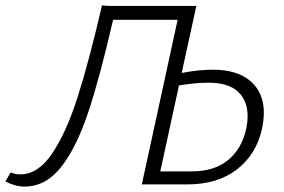

<svg xmlns="http://www.w3.org/2000/svg" viewBox="-46 -680 1046 708"><path d="M927 -264Q927 -237 919 -200Q897 -108 826 -54Q755 0 644 0H477L609 -607H371Q322 -393 278.5 -263.5Q235 -134 178.5 -63Q122 8 44 8Q10 8 -26 -11L-7 -44Q11 -37 29 -37Q94 -37 146 -113.5Q198 -190 240.5 -323Q283 -456 330 -660L357 -658H678L624 -411Q687 -423 739 -423Q829 -423 878 -380.5Q927 -338 927 -264ZM867 -252Q867 -309 831.5 -342Q796 -375 722 -375Q677 -375 614 -365L545 -48H661Q743 -48 793.5 -88.5Q844 -129 861 -201Q867 -228 867 -252Z"/></svg>

Font: Ysabeau Semilight
Style: Italic
Weight: 300
Italic angle: -12°
Designer: Christian Thalmann (Catharsis Fonts)
Version: Version 0.003